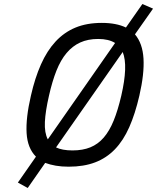

<svg xmlns="http://www.w3.org/2000/svg" viewBox="-20 -819 782 956"><path d="M322 11Q287 11 258 6Q229 1 205 -8L118 117L69 90L159 -39Q117 -81 112.5 -156Q108 -231 134 -343Q154 -431 184 -498.5Q214 -566 256.5 -612Q299 -658 355.5 -681.5Q412 -705 487 -705Q559 -705 607 -682L689 -799L742 -776L652 -648Q690 -603 694.5 -527.5Q699 -452 674 -343Q653 -252 623.5 -185.5Q594 -119 552 -75.5Q510 -32 453.5 -10.5Q397 11 322 11ZM224 -343Q206 -265 203.5 -211.5Q201 -158 218 -125L553 -605Q521 -625 469 -625Q418 -625 379.5 -607.5Q341 -590 311.5 -555Q282 -520 261 -467Q240 -414 224 -343ZM341 -70Q392 -70 430 -85.5Q468 -101 496.5 -134Q525 -167 546 -218.5Q567 -270 584 -343Q601 -417 603 -471Q605 -525 591 -560L259 -85Q290 -70 341 -70Z"/></svg>

Font: Panefresco 500wt
Style: Italic
Weight: 700
Foundry: Campivisivi & Chank Co
Version: Version 1.000